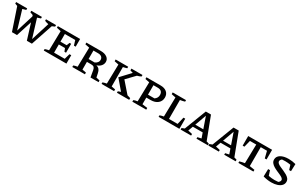

<svg xmlns="http://www.w3.org/2000/svg" viewBox="247 -2059 5636 3591"><g transform="rotate(30 3065.5 -263.0)"><path d="M221 0 61 -474Q35 -482 7 -494V-527H246V-494L171 -472L290 -75L405 -444L397 -471Q364 -481 334 -494V-527H564V-494L491 -470L612 -76L735 -469Q692 -478 652 -494V-527H869V-494L810 -468L652 0H543L438 -338L330 0Z M1359 -181H1397V0H908V-32Q950 -47 992 -54L1000 -472L908 -492V-527H1389V-361H1351L1319 -465H1095V-300H1229L1255 -365H1289V-173H1255L1228 -239H1095V-62H1325Z M2014 -54 2091 -37V0H1917L1892 -144Q1885 -184 1866.5 -202Q1848 -220 1805 -220H1713V-53L1797 -37V0H1524V-33Q1551 -46 1608 -55L1617 -471L1524 -490V-527H1837Q1921 -527 1971 -491Q2021 -455 2021 -396Q2021 -347 1987.5 -308Q1954 -269 1898 -253Q1941 -242 1964 -214.5Q1987 -187 1996 -140ZM1816 -464H1713V-282H1844Q1882 -301 1899.5 -324.5Q1917 -348 1917 -377Q1917 -418 1890.5 -441Q1864 -464 1816 -464Z M2156 0V-33Q2176 -40 2196.5 -45.5Q2217 -51 2239 -55L2248 -471L2156 -490V-527H2427V-494Q2410 -488 2391 -483Q2372 -478 2344 -472V-53L2427 -37V0ZM2488 0V-32Q2516 -44 2546 -53L2366 -264L2559 -470L2497 -489V-527H2736V-495Q2716 -484 2695.5 -476Q2675 -468 2652 -463L2483 -287L2683 -58L2753 -37V0Z M3129 -527Q3213 -527 3262 -485Q3311 -443 3311 -371Q3311 -293 3254 -245Q3197 -197 3103 -197H3009V-53L3121 -37V0H2821V-33Q2835 -41 2855 -46Q2875 -51 2904 -55L2913 -471L2821 -490V-527ZM3102 -464H3009V-260H3149Q3207 -300 3207 -365Q3207 -414 3180 -439Q3153 -464 3102 -464Z M3799 -219H3837V0H3388V-33Q3408 -40 3428.5 -45.5Q3449 -51 3471 -55L3480 -471L3388 -490V-527H3676V-494Q3655 -487 3629 -481.5Q3603 -476 3576 -472V-63H3762Z M4396 -51Q4411 -47 4421 -44Q4431 -41 4453 -34V0H4206V-33L4286 -51L4248 -160H4035L3997 -55Q4023 -51 4045 -45.5Q4067 -40 4090 -34V0H3864V-33L3922 -56L4103 -527H4215ZM4056 -216H4229L4144 -460Z M4995 -51Q5010 -47 5020 -44Q5030 -41 5052 -34V0H4805V-33L4885 -51L4847 -160H4634L4596 -55Q4622 -51 4644 -45.5Q4666 -40 4689 -34V0H4463V-33L4521 -56L4702 -527H4814ZM4655 -216H4828L4743 -460Z M5535 -527V-319H5497L5461 -464H5326V-55L5436 -37V0H5111V-33Q5138 -41 5165.5 -47Q5193 -53 5220 -57L5229 -464H5093L5057 -319H5019V-527Z M5824 9Q5780 9 5736 2.5Q5692 -4 5647 -17L5651 -178H5691L5725 -74Q5756 -67 5788.5 -63.5Q5821 -60 5855 -60Q5897 -60 5935 -65Q5949 -75 5960 -90Q5971 -105 5971 -122Q5971 -145 5948.5 -163Q5926 -181 5890 -197Q5854 -213 5814 -230.5Q5774 -248 5738.5 -269.5Q5703 -291 5680 -320.5Q5657 -350 5657 -390Q5657 -457 5720.5 -496Q5784 -535 5891 -535Q5970 -535 6046 -514L6041 -358H6001L5970 -456Q5912 -466 5855 -466Q5822 -466 5787 -463Q5772 -452 5762.5 -438Q5753 -424 5753 -408Q5753 -383 5775.5 -364Q5798 -345 5834 -329Q5870 -313 5910 -295.5Q5950 -278 5986 -257Q6022 -236 6044.5 -208Q6067 -180 6067 -140Q6067 -95 6036.5 -61.5Q6006 -28 5951 -9.5Q5896 9 5824 9Z"/></g></svg>

Font: Piazzolla SC Medium
Style: Regular
Weight: 500
Designer: Juan Pablo del Peral
Foundry: Huerta Tipografica
Version: Version 1.330